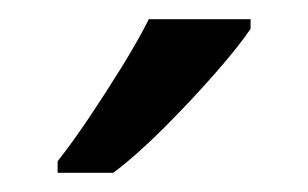

<svg xmlns="http://www.w3.org/2000/svg" viewBox="-20 -786 321 200"><path d="M241 -756Q229 -738 204 -709.5Q179 -681 150.5 -652.5Q122 -624 98 -606H40V-618Q55 -637 72.5 -663Q90 -689 107 -716.5Q124 -744 135 -766H241Z"/></svg>

Font: Noto Sans Rejang
Style: Regular
Weight: 400
Designer: Monotype Design Team
Foundry: Monotype Imaging Inc.
Version: Version 2.001; ttfautohint (v1.8.4.7-5d5b)